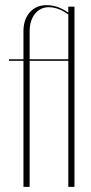

<svg xmlns="http://www.w3.org/2000/svg" viewBox="-20 -725 354 745"><path d="M71 -495V-604Q71 -649 95.5 -677Q120 -705 161 -705Q204 -705 245 -676V-699H269V0H245V-489H95V0H71V-489H15V-495ZM245 -495V-669Q206 -697 169 -697Q136 -697 115.5 -671Q95 -645 95 -603V-495Z"/></svg>

Font: Moniqa Thin Display
Style: Regular
Weight: 100
Designer: Rajesh Rajput
Foundry: Rajesh Rajput
Version: Version 1.000